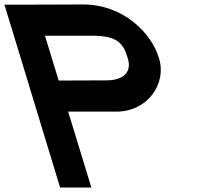

<svg xmlns="http://www.w3.org/2000/svg" viewBox="-204 -790 899 860"><path d="M58.8 -429.2 272.5 -430C355.5 -430 386.4 -473 368.3 -529L368 -530C347.6 -600 317.7 -629 211.4 -630H-2.6ZM101.3 -290 183.9 -20 205.3 50H65.3L43.9 -20L-162.7 -699L-184.1 -769H-114.1L168.6 -770C346.6 -770 474.1 -644 508.3 -529C543.8 -416 457.6 -289 315.3 -290Z"/></svg>

Font: Nordica Plus
Style: NordicaClassicRgOpObl
Weight: 500
Version: Version 1.01